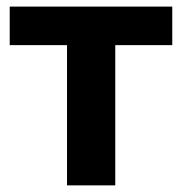

<svg xmlns="http://www.w3.org/2000/svg" viewBox="-20 -559 549 579"><path d="M182.1 0V-422.9H9.3V-539.1H499.5V-422.9H327.6V0Z"/></svg>

Font: Inter 18pt
Style: Bold
Weight: 700
Designer: Rasmus Andersson
Foundry: rsms
Version: Version 4.001;git-66647c0bb